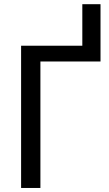

<svg xmlns="http://www.w3.org/2000/svg" viewBox="-20 -909 529 928"><path d="M377.9 -688H82V-0.5H175.3V-611.8H465.8V-888.7H377.9Z"/></svg>

Font: Arimo
Style: Regular
Weight: 400
Designer: Steve Matteson
Foundry: Monotype Imaging Inc.
Version: Version 1.32